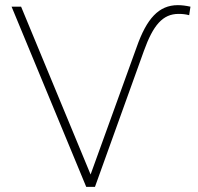

<svg xmlns="http://www.w3.org/2000/svg" viewBox="-20 -726 769 746"><path d="M315 0H349L539 -528C575 -628 612 -672 674 -672C687 -672 700 -671 715 -667L720 -700C702 -704 686 -706 671 -706C597 -706 550 -654 511 -543L332 -48L62 -700H25Z"/></svg>

Font: Talent ExtraLight
Style: Regular
Weight: 200
Designer: Mike Powis
Version: Version 1.001;hotconv 1.0.109;makeotfexe 2.5.65596